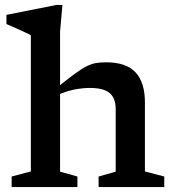

<svg xmlns="http://www.w3.org/2000/svg" viewBox="-20 -755 704 775"><path d="M378 -42.5 447 -62V-313.5Q447 -343.5 436.5 -362.5Q426 -381.5 403.2 -390.8Q380.5 -400 343 -400Q309.5 -400 275.5 -392.5Q241.5 -385 216 -373L205 -397Q249 -433 277.8 -454.2Q306.5 -475.5 327 -486.2Q347.5 -497 366.2 -500.2Q385 -503.5 408.5 -503.5Q489.5 -503.5 527.2 -462.8Q565 -422 565 -341V-63L643 -42.5V0H378ZM292.5 0H27V-42.5L104.5 -63V-612.5Q97.5 -617 81.8 -624.2Q66 -631.5 45.8 -640.5Q25.5 -649.5 6 -658V-695L207.5 -735H232L222.5 -628.5V-62L292.5 -42.5Z"/></svg>

Font: Newsreader 9pt Medium
Style: Regular
Weight: 500
Designer: Hugues Gentile
Foundry: Production Type
Version: Version 1.003